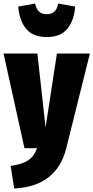

<svg xmlns="http://www.w3.org/2000/svg" viewBox="-35 -836 527 1083"><path d="M339 -1Q312 108 237.5 165Q163 222 45 227L25 100Q89 91 123 69Q157 47 174 0H103L-15 -534H176L222 -117L286 -534H472ZM68 -799 163 -816Q170 -784 185.5 -770Q201 -756 229 -756Q256 -756 271.5 -770Q287 -784 293 -816L389 -799Q383 -720 344.5 -673.5Q306 -627 229 -627Q151 -627 112.5 -673.5Q74 -720 68 -799Z"/></svg>

Font: Fira Sans Extra Condensed Black
Style: Regular
Weight: 900
Width: 1
Designer: Carrois Corporate & Edenspiekermann AG
Foundry: Carrois Corporate GbR & Edenspiekermann AG
Version: Version 4.203